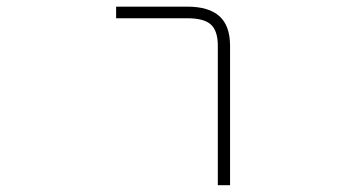

<svg xmlns="http://www.w3.org/2000/svg" viewBox="-20 -544 1040 566"><path d="M322.3 -490.2V-524.4H532.2Q595.7 -524.4 627 -496.1Q658.2 -467.8 658.2 -409.2V2H622.1V-409.2Q622.1 -453.1 601.6 -471.7Q581.1 -490.2 532.2 -490.2Z"/></svg>

Font: GenEi Gothic M ExtraLight
Style: Regular
Weight: 200
Designer: o_tamon (Modified); [Source Han Sans]
Ryoko NISHIZUKA  (kana & ideographs); Paul D. Hunt (Latin, Greek & Cyrillic); Wenl
Version: Version 1.1a;Original Version 1.004